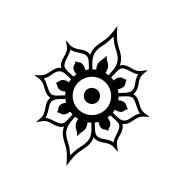

<svg xmlns="http://www.w3.org/2000/svg" viewBox="-204 -1114 1530 1600"><g transform="rotate(20 561.0 -314.0)"><path d="M1074.7 -314.5Q1037.1 -305.2 1016.8 -297.1Q996.6 -289.1 983.6 -275.9Q970.7 -262.7 953.1 -237.8Q934.6 -210.9 916.5 -198Q898.4 -185.1 879.9 -182.6Q896.5 -160.2 896.5 -125.5Q896.5 -101.1 892.1 -84Q887.7 -66.9 887.7 -45.4Q887.7 -20 897.5 -1.5Q907.2 17.1 925.3 49.8Q893.1 31.2 874.5 21.7Q856 12.2 830.6 12.2Q808.6 12.2 792.5 16.4Q776.4 20.5 750.5 20.5Q731.9 20.5 718.3 16.4Q704.6 12.2 693.4 4.4Q693.4 38.6 680.7 68.6Q668 98.6 636.7 138.2Q606.4 175.8 590.3 218Q574.2 260.3 561.5 305.7Q549.3 260.3 533.4 217.8Q517.6 175.3 487.3 138.2Q466.3 112.3 448.5 80.1Q430.7 47.9 430.7 4.4Q408.2 20.5 373 20.5Q349.6 20.5 331.8 16.4Q314 12.2 292.5 12.2Q267.1 12.2 249.3 21.7Q231.4 31.2 198.7 49.8Q217.3 17.1 226.6 -1.5Q235.8 -20 235.8 -45.4Q235.8 -64 231 -91.3Q226.6 -112.8 226.6 -127.9Q226.6 -145.5 230.7 -158.7Q234.9 -171.9 242.2 -182.6Q204.6 -187.5 169.4 -238.8Q151.4 -265.1 136.5 -278.1Q121.6 -291 101.6 -298.6Q81.5 -306.2 48.3 -314.5Q85 -323.2 105.7 -332.3Q126.5 -341.3 140.1 -355Q153.8 -368.7 169.4 -390.6Q205.1 -442.4 242.2 -446.8Q234.9 -457 230.7 -470Q226.6 -482.9 226.6 -500.5Q226.6 -520.5 231.2 -541Q235.8 -561.5 235.8 -584Q235.8 -609.9 226.6 -627.7Q217.3 -645.5 198.7 -676.8Q231.4 -658.2 249.5 -649.2Q267.6 -640.1 292.5 -640.1Q318.8 -640.1 336.2 -644.8Q353.5 -649.4 376 -649.4Q408.7 -649.4 430.7 -632.3Q430.7 -670.4 445.3 -702.1Q460 -733.9 486.3 -767.6Q516.1 -805.2 532.7 -847.4Q549.3 -889.6 561.5 -934.1Q574.2 -889.6 590.3 -847.4Q606.4 -805.2 636.7 -766.6Q668 -728 680.7 -698Q693.4 -668 693.4 -632.3Q704.1 -640.6 717 -645Q730 -649.4 747.6 -649.4Q767.6 -649.4 787.8 -644.8Q808.1 -640.1 830.6 -640.1Q856 -640.1 874.5 -649.4Q893.1 -658.7 925.3 -676.8Q907.2 -645 897.5 -627Q887.7 -608.9 887.7 -584Q887.7 -562.5 892.1 -545.4Q896.5 -528.3 896.5 -503.9Q896.5 -468.8 879.9 -446.8Q898.4 -444.8 916.5 -431.9Q934.6 -418.9 953.1 -391.6Q974.1 -361.8 989 -348.9Q1003.9 -335.9 1022.9 -330.1Q1042 -324.2 1074.7 -314.5ZM868.7 -504.9Q868.7 -525.4 863.8 -543.2Q858.9 -561 858.9 -585Q858.9 -601.1 863.3 -616.2Q857.4 -614.3 850.8 -613.8Q844.2 -613.3 837.4 -613.3Q815.9 -613.3 791.7 -617.2Q767.6 -621.1 747.6 -621.1Q723.6 -621.1 710.9 -611.8Q704.1 -606.4 698.5 -598.1Q692.9 -589.8 684.3 -571.3Q675.8 -552.7 659.7 -514.6Q667.5 -510.7 674.1 -506.8Q680.7 -502.9 687.5 -497.1Q694.3 -513.7 710.9 -528.3Q727.5 -543 744.6 -543Q752.4 -543 759.3 -540.8Q766.1 -538.6 774.4 -538.6Q781.2 -538.6 790 -542.5Q786.1 -534.7 786.1 -524.4Q786.1 -518.1 787.8 -512.2Q789.6 -506.3 789.6 -497.6Q789.6 -490.2 786.6 -483.2Q783.7 -476.1 778.8 -468.8Q761.2 -447.3 745.6 -440.9Q754.4 -426.8 761.2 -413.6Q786.1 -423.3 800 -429Q814 -434.6 824.7 -439.5Q844.7 -449.2 856.7 -463.6Q868.7 -478 868.7 -504.9ZM665 -637.2Q665 -664.1 653.6 -690.2Q642.1 -716.3 614.7 -750Q599.6 -768.6 585.4 -793.5Q571.3 -818.4 561.5 -841.3Q551.3 -818.4 538.1 -793.5Q524.9 -768.6 509.8 -750Q482.9 -715.8 470.9 -689.5Q459 -663.1 459 -636.7Q459 -612.8 467.3 -585.9Q475.6 -559.1 489.7 -524.4Q498 -526.9 505.4 -529.3Q512.7 -531.7 520.5 -533.7Q518.6 -540.5 516.6 -549.1Q514.6 -557.6 514.6 -566.9Q514.6 -582 519.8 -596.9Q524.9 -611.8 536.6 -625Q543.9 -634.8 550.3 -646.2Q556.6 -657.7 561.5 -672.9Q566.9 -657.7 572.8 -646.2Q578.6 -634.8 586.9 -625Q607.4 -603 607.4 -566.9Q607.4 -557.6 605.7 -549.1Q604 -540.5 602.1 -533.7Q610.4 -531.7 618.2 -529.3Q626 -526.9 633.8 -524.4Q647.9 -559.6 656.5 -586.4Q665 -613.3 665 -637.2ZM987.8 -314.5Q971.7 -324.2 957.5 -341.3Q943.4 -358.4 929.7 -376.2Q916 -394 901.9 -406.5Q887.7 -418.9 872.1 -418.9Q859.9 -418.9 841.1 -413.1Q822.3 -407.2 772 -385.7Q778.3 -369.6 780.3 -355.5Q786.6 -357.9 794.2 -359.6Q801.8 -361.3 810.1 -361.3Q822.3 -361.3 835.7 -356.7Q849.1 -352.1 856.9 -340.3Q862.3 -331.1 868.7 -324.7Q875 -318.4 884.3 -314.5Q875 -311 868.7 -304.9Q862.3 -298.8 856.9 -289.1Q849.1 -278.3 836.7 -273.4Q824.2 -268.6 810.1 -268.6Q801.8 -268.6 794.2 -270.3Q786.6 -272 780.3 -273.9Q777.8 -256.3 772 -243.7Q799.8 -231.4 824 -220.9Q848.1 -210.4 864.3 -210.4Q881.3 -210.4 897.2 -220Q913.1 -229.5 929.7 -253.4Q958 -295.9 987.8 -314.5ZM462.4 -514.6Q450.7 -545.4 441.2 -569.3Q431.6 -593.3 416.7 -606.7Q401.9 -620.1 373 -620.1Q366.7 -620.1 359.1 -619.6Q351.6 -619.1 343.3 -617.2Q329.6 -615.2 316.9 -613.8Q304.2 -612.3 292.5 -612.3Q272.9 -612.3 259.8 -616.2Q261.7 -610.4 262.2 -603.8Q262.7 -597.2 262.7 -590.3Q262.7 -566.4 259 -545.4Q255.4 -524.4 255.4 -502Q255.4 -490.2 257.6 -480.5Q259.8 -470.7 265.6 -463.9Q270.5 -457.5 278.3 -451.9Q286.1 -446.3 304.9 -437.5Q323.7 -428.7 362.3 -413.6Q365.7 -419.9 369.9 -427.2Q374 -434.6 378.9 -440.9Q359.4 -447.8 344.7 -468.8Q333 -483.4 333 -498.5Q333 -506.8 335 -511.5Q336.9 -516.1 336.9 -525.9Q336.9 -536.6 333.5 -542.5Q341.3 -538.6 348.1 -538.6Q357.4 -538.6 363.3 -540.8Q369.1 -543 377.4 -543Q390.6 -543 407.2 -531.2Q427.7 -516.1 436 -497.1Q442.9 -502.9 449.5 -506.8Q456.1 -510.7 462.4 -514.6ZM722.2 -314.5Q722.2 -358.9 700.4 -395Q678.7 -431.2 642.3 -452.9Q606 -474.6 561.5 -474.6Q517.6 -474.6 481.2 -452.9Q444.8 -431.2 423.1 -395Q401.4 -358.9 401.4 -314.5Q401.4 -270.5 423.1 -234.4Q444.8 -198.2 481.2 -176.8Q517.6 -155.3 561.5 -155.3Q606 -155.3 642.3 -176.8Q678.7 -198.2 700.4 -234.4Q722.2 -270.5 722.2 -314.5ZM867.2 -127Q867.2 -138.2 865.2 -148.2Q863.3 -158.2 857.9 -165Q853 -171.9 845.5 -177.5Q837.9 -183.1 818.8 -191.9Q799.8 -200.7 761.2 -215.8Q757.8 -209.5 753.7 -202.4Q749.5 -195.3 745.6 -188.5Q761.2 -182.1 778.8 -160.6Q783.7 -153.3 786.6 -146.2Q789.6 -139.2 789.6 -131.8Q789.6 -124 787.8 -118.9Q786.1 -113.8 786.1 -104Q786.1 -94.7 790 -85.4Q786.1 -88.4 781.5 -89.1Q776.9 -89.8 772.5 -89.8Q763.2 -89.8 757.8 -88.1Q752.4 -86.4 744.1 -86.4Q726.1 -86.4 710.9 -100.1Q695.8 -113.8 687.5 -130.4Q680.7 -126 674.1 -122.6Q667.5 -119.1 659.7 -114.7Q672.9 -83.5 682.1 -59.6Q691.4 -35.6 706.3 -22Q721.2 -8.3 750 -8.3Q769.5 -8.3 787.6 -12.7Q805.7 -17.1 829.6 -17.1Q847.2 -17.1 863.3 -12.7Q860.8 -25.9 860.8 -38.1Q860.8 -62.5 864 -84.5Q867.2 -106.4 867.2 -127ZM351.1 -243.7Q349.1 -250 346.7 -257.8Q344.2 -265.6 341.8 -273.9Q335.4 -272 328.6 -270.3Q321.8 -268.6 313.5 -268.6Q301.3 -268.6 287.6 -272.9Q273.9 -277.3 265.6 -289.1Q254.4 -308.6 239.3 -314.5Q254.4 -321.3 265.6 -340.3Q272.9 -351.1 286.4 -356.2Q299.8 -361.3 313.5 -361.3Q321.8 -361.3 328.6 -359.6Q335.4 -357.9 341.8 -355.5Q344.2 -363.8 346.4 -370.8Q348.6 -377.9 351.1 -385.7Q318.8 -399.9 297.1 -409.4Q275.4 -418.9 256.8 -418.9Q240.2 -418.9 224.6 -409.4Q209 -399.9 192.4 -375.5Q164.6 -333.5 134.8 -314.5Q150.9 -305.7 164.8 -288.6Q178.7 -271.5 192.6 -253.7Q206.5 -235.8 220.9 -223.1Q235.4 -210.4 252 -210.4Q264.6 -210.4 283.2 -216.6Q301.8 -222.7 351.1 -243.7ZM665 7.8Q665 -16.1 656.5 -42.5Q647.9 -68.8 633.8 -104Q626 -100.6 618.2 -99.4Q610.4 -98.1 602.1 -95.7Q604 -88.9 605.7 -80.3Q607.4 -71.8 607.4 -61.5Q607.4 -47.4 602.8 -32.2Q598.1 -17.1 586.9 -4.4Q578.6 4.9 572.8 16.6Q566.9 28.3 561.5 43Q556.6 28.3 550.3 16.6Q543.9 4.9 536.6 -4.4Q526.9 -16.1 520.8 -30.5Q514.6 -44.9 514.6 -61.5Q514.6 -71.8 516.6 -80.3Q518.6 -88.9 520.5 -95.7Q512.7 -98.1 505.4 -99.4Q498 -100.6 489.7 -104Q475.6 -69.8 467.3 -43Q459 -16.1 459 7.8Q459 34.2 470.7 60.5Q482.4 86.9 509.3 120.6Q524.9 140.1 538.1 164.6Q551.3 189 561.5 211.9Q571.3 189 585.7 163.8Q600.1 138.7 615.2 119.6Q642.1 85.4 653.6 59.6Q665 33.7 665 7.8ZM462.4 -114.7Q456.1 -119.1 449.5 -122.6Q442.9 -126 436 -130.4Q432.1 -123 425.3 -114.5Q418.5 -106 407.2 -97.2Q399.4 -92.3 392.6 -89.4Q385.7 -86.4 377.9 -86.4Q369.1 -86.4 364.5 -88.1Q359.9 -89.8 349.6 -89.8Q345.7 -89.8 341.6 -89.1Q337.4 -88.4 333.5 -85.4Q335.9 -89.8 336.4 -94.5Q336.9 -99.1 336.9 -104Q336.9 -114.3 335 -118.2Q333 -122.1 333 -130.9Q333 -147.5 347.4 -164.6Q361.8 -181.6 378.9 -188.5Q369.6 -202.1 362.3 -215.8Q316.4 -198.2 297.4 -189.9Q277.8 -180.7 266.6 -166.5Q255.4 -152.3 255.4 -127Q255.4 -114.3 258.3 -97.2Q260.7 -82 262 -69.3Q263.2 -56.6 263.2 -45.4Q263.2 -36.1 262.7 -28.1Q262.2 -20 259.8 -12.7Q270 -14.6 284.7 -14.6Q306.2 -14.6 330.1 -11.5Q354 -8.3 374 -8.3Q399.4 -8.3 412.1 -17.6Q419.4 -23.4 425 -31Q430.7 -38.6 439 -57.4Q447.3 -76.2 462.4 -114.7ZM629.4 -314.5Q629.4 -286.1 609.6 -267.1Q589.8 -248 561.5 -248Q533.7 -248 513.9 -267.1Q494.1 -286.1 494.1 -314.5Q494.1 -343.3 513.9 -362.5Q533.7 -381.8 561.5 -381.8Q589.8 -381.8 609.6 -362.5Q629.4 -343.3 629.4 -314.5Z"/></g></svg>

Font: Scheherazade New Rohingya
Style: Regular
Weight: 400
Designer: SIL International
Foundry: SIL International
Version: Version 3.000 ; LngRng